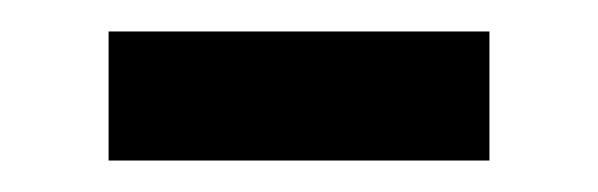

<svg xmlns="http://www.w3.org/2000/svg" viewBox="-20 -358 380 122"><path d="M49 -338H291V-256H49Z"/></svg>

Font: hexubangla05
Style: Book
Weight: 400
Designer: Jelle Bosma - Monotype Design Team
Foundry: Monotype Imaging Inc.
Version: Version 2.003